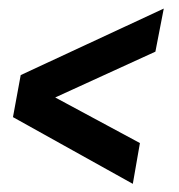

<svg xmlns="http://www.w3.org/2000/svg" viewBox="-20 -508 427 459"><path d="M11 -228 29.5 -328.5 371.5 -487.5 351.5 -384.5 112 -275 314.5 -166 297.5 -68.5Z"/></svg>

Font: Cabin Condensed
Style: Bold Italic
Weight: 700
Width: 3
Italic angle: -10°
Designer: Pablo Impallari
Foundry: Pablo Impallari. http://www.impallari.com Igino Marini. http://www.ikern.com
Version: Version 3.001; ttfautohint (v1.8.3)